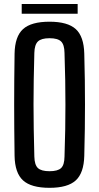

<svg xmlns="http://www.w3.org/2000/svg" viewBox="-20 -914 487 942"><path d="M223 7.5Q133 7.5 93 -29Q53 -65.5 51.5 -149.5Q50.5 -220.5 50 -282Q49.5 -343.5 49.5 -401.8Q49.5 -460 50 -520.8Q50.5 -581.5 51.5 -650.5Q53 -735 93 -771.2Q133 -807.5 223 -807.5Q312 -807.5 351.8 -771.2Q391.5 -735 393.5 -650.5Q395.5 -581.5 396.2 -520.8Q397 -460 397 -401.5Q397 -343 396.2 -281.8Q395.5 -220.5 393.5 -149.5Q391.5 -65.5 351.8 -29Q312 7.5 223 7.5ZM223 -74Q263.5 -74 279.8 -89.5Q296 -105 296.5 -145.5Q299 -217 300 -279Q301 -341 301 -399.8Q301 -458.5 300 -520.8Q299 -583 296.5 -654.5Q296 -694.5 279.8 -710.5Q263.5 -726.5 223 -726.5Q182.5 -726.5 166 -710.5Q149.5 -694.5 148.5 -654.5Q146.5 -584.5 145.5 -523Q144.5 -461.5 144.5 -402.5Q144.5 -343.5 145.5 -281Q146.5 -218.5 148.5 -145.5Q149.5 -105 166 -89.5Q182.5 -74 223 -74ZM86.5 -894.5H361V-846.5H86.5Z"/></svg>

Font: Big Shoulders Text Thin SemiBold
Style: Regular
Weight: 600
Version: Version 2.002